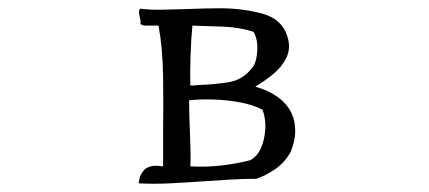

<svg xmlns="http://www.w3.org/2000/svg" viewBox="-20 -490 1040 465"><path d="M686 -216Q695 -197 695 -172.5Q695 -148 683 -120Q668 -95 646 -80Q624 -65 601 -57Q569 -57 537 -55Q505 -53 474 -51Q432 -48 392.5 -46Q353 -44 316 -46Q318 -69 331.5 -80.5Q345 -92 375 -87Q375 -106 375 -126Q375 -146 375 -168Q376 -234 375 -303.5Q374 -373 364 -428Q360 -428 356.5 -428Q353 -428 349 -428Q340 -428 332.5 -428Q325 -428 320 -432Q321 -437 320 -441.5Q319 -446 318 -450Q317 -455 316.5 -460Q316 -465 320 -469Q342 -466 371 -466.5Q400 -467 432 -468Q453 -469 475 -469.5Q497 -470 518 -470Q574 -469 618.5 -456Q663 -443 676 -402Q685 -373 673.5 -350Q662 -327 641 -310Q620 -293 598 -280Q629 -272 652 -255.5Q675 -239 686 -216ZM616 -224Q594 -236 562 -242Q530 -248 497 -249Q464 -250 438 -247Q438 -230 438.5 -210Q439 -190 440 -170Q441 -144 441.5 -121.5Q442 -99 441 -87Q483 -85 519 -89.5Q555 -94 586 -102Q603 -111 612 -131.5Q621 -152 622.5 -177Q624 -202 616 -224ZM594 -413Q560 -424 520 -425.5Q480 -427 446 -428Q443 -399 441.5 -356.5Q440 -314 441 -283Q445 -283 449 -283Q453 -283 457 -284Q495 -285 531.5 -290.5Q568 -296 590 -325Q601 -337 603 -365.5Q605 -394 594 -413Z"/></svg>

Font: Yuji Boku
Style: Regular
Weight: 400
Designer: Kataoka Yuji
Foundry: Kinuta Font Factory
Version: Version 3.002